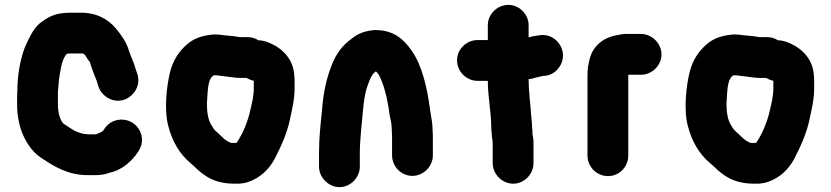

<svg xmlns="http://www.w3.org/2000/svg" viewBox="-20 -687 3403 786"><path d="M426 21C427 21 427 21 428 20C480 10 522 -29 547 -68C589 -132 533 -209 462 -196C435 -191 417 -176 403 -153C395 -145 385 -142 373 -137H340C339 -137 337 -137 335 -138C327 -138 320 -139 314 -141L302 -145C280 -152 261 -168 241 -180C240 -181 238 -182 237 -184C224 -201 217 -229 217 -259V-307C219 -330 220 -356 224 -378C229 -409 235 -448 254 -467C259 -468 263 -468 267 -468H319C321 -467 323 -465 326 -464C335 -454 337 -444 348 -433C356 -405 367 -378 377 -353L383 -332C395 -297 439 -262 489 -279C524 -291 559 -334 542 -385L535 -405C529 -430 515 -456 507 -482C497 -516 474 -547 454 -571C424 -607 377 -635 312 -635H267C205 -635 175 -617 141 -590C114 -566 98 -529 82 -494C63 -444 51 -380 51 -313C50 -303 50 -293 50 -283V-258C50 -211 60 -166 75 -133C92 -96 116 -61 150 -40C201 -6 257 30 340 30H370C391 30 410 27 426 21Z M1019 -356V-330C1019 -293 1012 -268 1005 -237C994 -187 974 -140 949 -103H948C947 -102 947 -102 946 -102H926C900 -111 884 -133 865 -149C857 -155 852 -164 846 -174C832 -195 827 -228 827 -263C831 -301 827 -360 853 -377C853 -378 853 -378 854 -378C857 -379 859 -379 862 -379H863C870 -378 878 -377 888 -376C912 -374 939 -368 963 -368H989C999 -363 1007 -359 1019 -356ZM856 -546C807 -542 773 -530 744 -504C713 -477 689 -441 677 -395C662 -337 651 -236 669 -171C685 -108 716 -56 759 -20L775 -6C816 35 860 65 941 65C962 66 981 63 996 58C1045 41 1080 8 1104 -36C1129 -84 1156 -142 1168 -203C1176 -241 1186 -280 1186 -326V-350C1186 -359 1186 -368 1185 -376C1182 -441 1140 -485 1093 -507C1078 -514 1059 -522 1038 -522C1024 -531 1009 -535 993 -535H963C962 -535 960 -535 957 -536C940 -539 920 -541 903 -542C887 -544 878 -546 856 -546Z M1370 79C1415 79 1453 40 1453 -5V-63C1453 -89 1456 -127 1458 -152C1464 -204 1467 -278 1480 -322C1490 -350 1497 -380 1519 -395C1527 -387 1533 -378 1538 -366C1557 -324 1569 -265 1576 -211C1579 -195 1583 -183 1583 -169C1584 -163 1584 -155 1584 -146C1585 -137 1585 -130 1585 -123V-51C1585 -5 1623 33 1668 33C1713 33 1752 -5 1752 -51V-123C1752 -132 1752 -141 1751 -152C1751 -186 1745 -205 1741 -235C1729 -328 1708 -419 1665 -480C1633 -526 1592 -564 1516 -564C1476 -562 1444 -549 1420 -529C1382 -502 1355 -466 1337 -418C1316 -364 1303 -305 1298 -232C1292 -175 1286 -122 1286 -63V-5C1286 40 1325 79 1370 79Z M1991 -167C1991 -159 1992 -150 1993 -141V-140C1993 -126 1997 -113 1997 -100V-19C1997 26 2036 65 2081 65C2126 65 2164 26 2164 -19V-111C2163 -119 2162 -128 2160 -137C2160 -149 2159 -159 2158 -168V-172C2158 -187 2155 -203 2154 -220C2151 -268 2144 -312 2144 -363C2148 -364 2151 -364 2154 -364C2169 -368 2186 -373 2202 -376L2214 -377C2236 -380 2254 -391 2268 -410C2313 -470 2261 -553 2190 -543L2178 -541C2167 -540 2155 -537 2144 -534V-584C2144 -629 2106 -667 2061 -667C2016 -667 1977 -629 1977 -584V-523H1935C1889 -523 1851 -485 1851 -440C1851 -395 1889 -356 1935 -356H1977C1977 -290 1991 -229 1991 -167Z M2552 -50V-381H2604C2649 -381 2688 -419 2688 -464C2688 -509 2649 -548 2604 -548H2542C2531 -548 2519 -546 2505 -543C2446 -532 2404 -496 2392 -438L2387 -413C2386 -403 2385 -391 2385 -376V-50C2385 -4 2423 34 2469 34C2515 34 2552 -4 2552 -50Z M3146 -356V-330C3146 -293 3139 -268 3132 -237C3121 -187 3101 -140 3076 -103H3075C3074 -102 3074 -102 3073 -102H3053C3027 -111 3011 -133 2992 -149C2984 -155 2979 -164 2973 -174C2959 -195 2954 -228 2954 -263C2958 -301 2954 -360 2980 -377C2980 -378 2980 -378 2981 -378C2984 -379 2986 -379 2989 -379H2990C2997 -378 3005 -377 3015 -376C3039 -374 3066 -368 3090 -368H3116C3126 -363 3134 -359 3146 -356ZM2983 -546C2934 -542 2900 -530 2871 -504C2840 -477 2816 -441 2804 -395C2789 -337 2778 -236 2796 -171C2812 -108 2843 -56 2886 -20L2902 -6C2943 35 2987 65 3068 65C3089 66 3108 63 3123 58C3172 41 3207 8 3231 -36C3256 -84 3283 -142 3295 -203C3303 -241 3313 -280 3313 -326V-350C3313 -359 3313 -368 3312 -376C3309 -441 3267 -485 3220 -507C3205 -514 3186 -522 3165 -522C3151 -531 3136 -535 3120 -535H3090C3089 -535 3087 -535 3084 -536C3067 -539 3047 -541 3030 -542C3014 -544 3005 -546 2983 -546Z"/></svg>

Font: Blanket
Style: Blk
Weight: 900
Foundry: Cannot Into Space Fonts
Version: Version 0.9